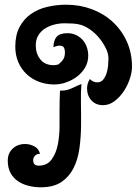

<svg xmlns="http://www.w3.org/2000/svg" viewBox="-20 -715 581 816"><path d="M262 -695Q319 -695 370 -676Q421 -657 459 -622Q497 -587 519 -538.5Q541 -490 541 -431Q541 -408 531.5 -379.5Q522 -351 505.5 -326.5Q489 -302 466.5 -285Q444 -268 418 -268Q387 -268 368.5 -288.5Q350 -309 350 -339Q350 -361 362 -379Q376 -365 393 -365Q409 -365 418.5 -376.5Q428 -388 433 -404Q438 -420 439.5 -437Q441 -454 441 -466Q441 -487 430 -509.5Q419 -532 402.5 -552.5Q386 -573 365 -588Q344 -603 325 -609Q308 -614 290 -615Q272 -616 254 -616Q232 -616 210.5 -610.5Q189 -605 171.5 -594Q154 -583 143 -565Q132 -547 132 -522Q132 -487 151.5 -462.5Q171 -438 208 -438Q217 -438 228 -441Q242 -452 249 -463Q256 -474 256 -493Q256 -505 251.5 -513Q247 -521 233 -521Q221 -521 207 -514Q208 -545 221.5 -559.5Q235 -574 267 -574Q287 -574 303.5 -566Q320 -558 331.5 -545Q343 -532 349 -514.5Q355 -497 355 -478Q355 -451 342 -428.5Q329 -406 308 -390Q287 -374 261.5 -365Q236 -356 211 -356Q176 -356 145.5 -367.5Q115 -379 92.5 -400.5Q70 -422 57.5 -451.5Q45 -481 45 -517Q45 -565 62.5 -599Q80 -633 110 -654.5Q140 -676 179.5 -685.5Q219 -695 262 -695ZM235 -330H242Q265 -330 285.5 -340Q306 -350 326 -358Q323 -322 324 -275.5Q325 -229 324.5 -180Q324 -131 317.5 -84Q311 -37 292.5 -0.5Q274 36 241 58.5Q208 81 153 81Q126 81 100.5 74.5Q75 68 55.5 54.5Q36 41 24.5 19.5Q13 -2 13 -32Q13 -64 34 -83.5Q55 -103 87 -103Q107 -103 126 -93Q145 -83 150 -61Q138 -62 129.5 -54Q121 -46 121 -34Q121 -11 144 -11Q181 -11 200 -38Q219 -65 226 -102Q233 -139 233 -178Q233 -217 233 -242Q233 -265 233.5 -286.5Q234 -308 235 -330Z"/></svg>

Font: Gloria
Style: Regular
Weight: 400
Designer: Peter Wiegel
Foundry: Peter Wiegel
Version: Version 1.000